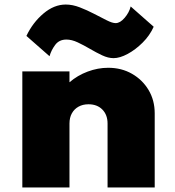

<svg xmlns="http://www.w3.org/2000/svg" viewBox="-20 -827 770 847"><path d="M78.5 0V-512H286.5V-464Q322 -494.5 366.8 -511.2Q411.5 -528 457.5 -528Q516 -528 562.2 -501.5Q608.5 -475 635.5 -429.8Q662.5 -384.5 662.5 -327V0H454.5V-282Q454.5 -320.5 431.5 -343.8Q408.5 -367 370.5 -367Q345.5 -367 326.5 -356.5Q307.5 -346 297 -327Q286.5 -308 286.5 -282V0ZM481 -570.5Q457 -570.5 430.5 -583Q404 -595.5 376.8 -611.5Q349.5 -627.5 323 -640Q296.5 -652.5 273 -652.5Q241 -652.5 223.5 -629Q206 -605.5 198.5 -579L96.5 -668.5Q124.5 -727.5 171.5 -767.2Q218.5 -807 270 -807Q300 -807 332.2 -794.5Q364.5 -782 395.2 -766Q426 -750 450.8 -737.5Q475.5 -725 490 -725Q510 -725 530 -748.5Q550 -772 556.5 -798.5L658 -709Q640.5 -670 609 -638.8Q577.5 -607.5 543 -589Q508.5 -570.5 481 -570.5Z"/></svg>

Font: Spartan Thin Black
Style: Regular
Weight: 900
Version: Version 1.004